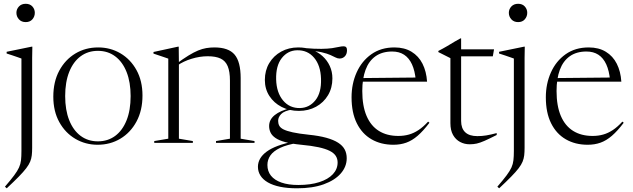

<svg xmlns="http://www.w3.org/2000/svg" viewBox="-20 -753 3334 1012"><path d="M115.5 -636.5Q93 -636.5 79.8 -651.2Q66.5 -666 66.5 -685.5Q66.5 -704.5 79.8 -718.8Q93 -733 115.5 -733Q138 -733 150.8 -718.8Q163.5 -704.5 163.5 -685.5Q163.5 -666 150.8 -651.2Q138 -636.5 115.5 -636.5ZM93 -444.5Q87.5 -446.5 74.8 -451Q62 -455.5 46.2 -460.8Q30.5 -466 15 -471V-480L146.5 -507H150.5L149.5 -448V26Q149.5 48.5 147.5 65.8Q145.5 83 139 99Q132.5 115 118 134Q103.5 153 78.8 178.2Q54 203.5 15.5 239.5L6 231Q37 195 54.5 171.5Q72 148 80.2 129.8Q88.5 111.5 90.8 91.5Q93 71.5 93 42.5Z M496 -8Q548 -8 586.8 -36.5Q625.5 -65 647 -118.5Q668.5 -172 668.5 -246.5Q668.5 -320 647.2 -373.5Q626 -427 587.2 -456Q548.5 -485 496 -485Q444 -485 405.2 -456.5Q366.5 -428 345 -374.5Q323.5 -321 323.5 -246.5Q323.5 -173 344.8 -119.5Q366 -66 404.8 -37Q443.5 -8 496 -8ZM494.5 10Q430.5 10 377.2 -21.2Q324 -52.5 292.5 -109.5Q261 -166.5 261 -243.5Q261 -322 292.2 -380.2Q323.5 -438.5 377 -470.8Q430.5 -503 497.5 -503Q562 -503 615 -471.8Q668 -440.5 699.5 -383.5Q731 -326.5 731 -249.5Q731 -171 699.5 -112.5Q668 -54 614.5 -22Q561 10 494.5 10Z M923 -419V-22L996.5 -9.5V0H793V-9.5L867 -22V-444Q859 -447 841 -453Q823 -459 789 -470.5V-479L918 -507H922ZM1118.5 -9.5 1192 -22V-328Q1192 -376 1180.2 -404Q1168.5 -432 1143 -444.2Q1117.5 -456.5 1075 -456.5Q1033 -456.5 989.8 -443.2Q946.5 -430 915.5 -408L910 -417Q946 -443.5 973.8 -460.5Q1001.5 -477.5 1024 -486.8Q1046.5 -496 1067.2 -499.5Q1088 -503 1110 -503Q1184.5 -503 1216.5 -465.2Q1248.5 -427.5 1248.5 -341.5V-22L1321.5 -9.5V0H1118.5Z M1545.5 239.5Q1495 239.5 1456.5 231.5Q1418 223.5 1392 208.5Q1366 193.5 1352.8 172.5Q1339.5 151.5 1339.5 126Q1339.5 103.5 1351 83.2Q1362.5 63 1385.8 46Q1409 29 1444.5 15.8Q1480 2.5 1528 -7L1564.5 -13.5L1551.5 0Q1492 9.5 1456.5 26.5Q1421 43.5 1405.2 66.2Q1389.5 89 1389.5 116.5Q1389.5 149.5 1408.2 173Q1427 196.5 1463.2 209.2Q1499.5 222 1552.5 222Q1616.5 222 1663 207Q1709.5 192 1734.5 165.2Q1759.5 138.5 1759.5 103.5Q1759.5 84 1749.8 68.8Q1740 53.5 1717.8 42.2Q1695.5 31 1658.8 23Q1622 15 1567.5 10Q1516.5 5 1483.5 -4Q1450.5 -13 1432 -25.8Q1413.5 -38.5 1406 -54.5Q1398.5 -70.5 1398.5 -88.5Q1398.5 -122.5 1427.8 -146.2Q1457 -170 1512.5 -183.5L1519 -175.5Q1478 -168.5 1462 -152Q1446 -135.5 1446 -116Q1446 -102 1451.8 -90.8Q1457.5 -79.5 1474.2 -71Q1491 -62.5 1522.8 -55.5Q1554.5 -48.5 1606.5 -43Q1661.5 -37.5 1700 -26.8Q1738.5 -16 1762.2 -0.8Q1786 14.5 1796.8 34.8Q1807.5 55 1807.5 81Q1807.5 125.5 1776 161.5Q1744.5 197.5 1686 218.5Q1627.5 239.5 1545.5 239.5ZM1555 -168.5Q1505 -168.5 1464.2 -189.5Q1423.5 -210.5 1399.8 -247.2Q1376 -284 1376 -331.5Q1376 -381.5 1399 -420.2Q1422 -459 1462 -481Q1502 -503 1552 -503Q1590.5 -503 1623.2 -491Q1656 -479 1680.2 -457Q1704.5 -435 1718.2 -405.2Q1732 -375.5 1732 -339.5Q1732 -290 1709 -251.2Q1686 -212.5 1646 -190.5Q1606 -168.5 1555 -168.5ZM1562 -183.5Q1611 -185 1642.8 -225Q1674.5 -265 1672 -338Q1670 -408 1635.5 -448.8Q1601 -489.5 1545.5 -488Q1497 -487 1465.2 -446.8Q1433.5 -406.5 1435.5 -334Q1437.5 -264.5 1472.2 -223.2Q1507 -182 1562 -183.5ZM1603.5 -486 1587 -499.5Q1639 -495 1673.8 -495.5Q1708.5 -496 1730.5 -499.2Q1752.5 -502.5 1766.5 -505.8Q1780.5 -509 1791.5 -509Q1800 -509 1804.5 -504Q1809 -499 1809 -488.5Q1809 -468 1797.8 -456.2Q1786.5 -444.5 1770 -444.5Q1759.5 -444.5 1748.8 -450Q1738 -455.5 1721.5 -463Q1705 -470.5 1676.8 -477.2Q1648.5 -484 1603.5 -486Z M2059 -503Q2112 -503 2149.2 -480.2Q2186.5 -457.5 2207 -417Q2227.5 -376.5 2231 -322.5H1883.5V-341.5L2191.5 -344.5L2171.5 -330Q2167 -380 2151.5 -413.8Q2136 -447.5 2110 -464.5Q2084 -481.5 2047 -481.5Q1994.5 -481.5 1959.2 -456.5Q1924 -431.5 1906.8 -385Q1889.5 -338.5 1889.5 -273.5Q1889.5 -195 1912 -142.2Q1934.5 -89.5 1977 -63Q2019.5 -36.5 2079.5 -36.5Q2109.5 -36.5 2135.2 -43.8Q2161 -51 2186 -67.5Q2211 -84 2236.5 -112L2243.5 -106Q2211 -63 2181.5 -37.5Q2152 -12 2121.2 -1Q2090.5 10 2053.5 10Q1988 10 1938.2 -18.8Q1888.5 -47.5 1860.8 -103.2Q1833 -159 1833 -240Q1833 -311.5 1859.8 -371.2Q1886.5 -431 1937.2 -467Q1988 -503 2059 -503Z M2410.5 -115.5Q2410.5 -76.5 2432 -56Q2453.5 -35.5 2496 -35.5Q2519.5 -35.5 2542.8 -39.2Q2566 -43 2598 -51.5V-41.5Q2557.5 -21 2533.5 -10.5Q2509.5 0 2492.2 3.8Q2475 7.5 2455.5 7.5Q2428 7.5 2405 -4.8Q2382 -17 2368 -41.5Q2354 -66 2354 -104V-446.5L2290.5 -478.5V-484.5Q2303.5 -491 2313.2 -496.5Q2323 -502 2332.2 -507.2Q2341.5 -512.5 2351.8 -518.8Q2362 -525 2375 -532.8Q2388 -540.5 2406.5 -550.5H2410.5V-475ZM2390.5 -456V-493H2584L2577.5 -456Z M2711 -636.5Q2688.5 -636.5 2675.2 -651.2Q2662 -666 2662 -685.5Q2662 -704.5 2675.2 -718.8Q2688.5 -733 2711 -733Q2733.5 -733 2746.2 -718.8Q2759 -704.5 2759 -685.5Q2759 -666 2746.2 -651.2Q2733.5 -636.5 2711 -636.5ZM2688.5 -444.5Q2683 -446.5 2670.2 -451Q2657.5 -455.5 2641.8 -460.8Q2626 -466 2610.5 -471V-480L2742 -507H2746L2745 -448V26Q2745 48.5 2743 65.8Q2741 83 2734.5 99Q2728 115 2713.5 134Q2699 153 2674.2 178.2Q2649.5 203.5 2611 239.5L2601.5 231Q2632.5 195 2650 171.5Q2667.5 148 2675.8 129.8Q2684 111.5 2686.2 91.5Q2688.5 71.5 2688.5 42.5Z M3083 -503Q3136 -503 3173.2 -480.2Q3210.5 -457.5 3231 -417Q3251.5 -376.5 3255 -322.5H2907.5V-341.5L3215.5 -344.5L3195.5 -330Q3191 -380 3175.5 -413.8Q3160 -447.5 3134 -464.5Q3108 -481.5 3071 -481.5Q3018.5 -481.5 2983.2 -456.5Q2948 -431.5 2930.8 -385Q2913.5 -338.5 2913.5 -273.5Q2913.5 -195 2936 -142.2Q2958.5 -89.5 3001 -63Q3043.5 -36.5 3103.5 -36.5Q3133.5 -36.5 3159.2 -43.8Q3185 -51 3210 -67.5Q3235 -84 3260.5 -112L3267.5 -106Q3235 -63 3205.5 -37.5Q3176 -12 3145.2 -1Q3114.5 10 3077.5 10Q3012 10 2962.2 -18.8Q2912.5 -47.5 2884.8 -103.2Q2857 -159 2857 -240Q2857 -311.5 2883.8 -371.2Q2910.5 -431 2961.2 -467Q3012 -503 3083 -503Z"/></svg>

Font: Newsreader 60pt Light
Style: Regular
Weight: 300
Designer: Hugues Gentile
Foundry: Production Type
Version: Version 1.003